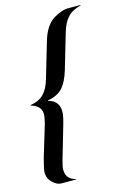

<svg xmlns="http://www.w3.org/2000/svg" viewBox="-126 -780 635 946"><g transform="rotate(-15 192.0 -307.5)"><path d="M384 -718Q361 -712 344.5 -703Q328 -694 316 -681Q304 -668 295 -650.5Q286 -633 279 -609L226 -429Q210 -376 186 -347Q159 -316 107 -307V-305Q168 -290 161 -223Q158 -201 149 -171L100 -3Q97 7 95.5 15.5Q94 24 92 31Q86 90 141 103L140 105H66Q43 105 22 84Q-5 59 0 21Q2 10 5.5 -5Q9 -20 14 -39L62 -198Q64 -208 66.5 -217.5Q69 -227 70 -237Q77 -288 18 -305V-307Q64 -314 88 -340Q111 -363 125 -411L178 -591Q201 -669 248 -696Q290 -720 317 -720H385Z"/></g></svg>

Font: DG Didot
Style: Bold Italic
Weight: 700
Designer: David Gatwood, Takis Katsoulidis, and George D. Matthiopoulos
Foundry: David Gatwood
Version: Version 1.0